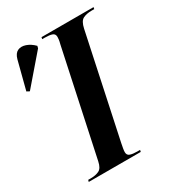

<svg xmlns="http://www.w3.org/2000/svg" viewBox="-253 -821 832 920"><g transform="rotate(-30 163.5 -361.0)"><path d="M-35 0 -32 -10H-17Q9 -10 28 -19Q47 -28 54 -63L177 -639Q181 -654 182 -663Q183 -672 183 -677Q183 -694 168.5 -699Q154 -704 129 -704H114L116 -714H404L402 -704H387Q359 -704 340 -694.5Q321 -685 313 -647L193 -83Q190 -68 188 -56.5Q186 -45 186 -37Q186 -20 200.5 -15Q215 -10 240 -10H255L253 0ZM-62 -517 -77 -525 -37 -680Q-29 -709 -10.5 -717.5Q8 -726 32 -718Q56 -710 78 -688L75 -676Z"/></g></svg>

Font: Noto Serif Display ExtraCondensed
Style: Bold Italic
Weight: 700
Width: 2
Italic angle: -12°
Designer: Monotype Design Team
Foundry: Monotype Imaging Inc.
Version: Version 2.009